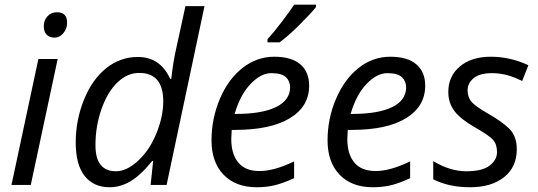

<svg xmlns="http://www.w3.org/2000/svg" viewBox="-20 -786 2286 816"><path d="M222.2 -733.9Q265.1 -733.9 265.1 -689.9Q265.1 -663.1 248.8 -644.5Q232.4 -626 211.9 -626Q191.4 -626 178.7 -638.2Q166 -650.4 166 -674.8Q166 -699.2 181.6 -716.6Q197.3 -733.9 222.2 -733.9ZM110.8 0H28.8L143.1 -535.2H225.1Z M673.8 -355.5Q673.8 -476.1 571.3 -476.1Q521.5 -476.1 479.2 -435.8Q437 -395.5 411.4 -322.5Q385.7 -249.5 385.7 -168.9Q385.7 -58.1 473.1 -58.1Q519 -58.1 567.9 -103.8Q616.7 -149.4 645.3 -220.5Q673.8 -291.5 673.8 -355.5ZM565.9 -543.9Q660.6 -543.9 703.1 -451.2H708Q716.3 -526.9 730 -585L768.1 -759.8H849.1L688 0H620.1L630.9 -102.1H627Q577.6 -41 534.7 -15.6Q491.7 9.8 445.8 9.8Q377.9 9.8 339.8 -38.1Q301.8 -85.9 301.8 -180.7Q301.8 -275.4 336.9 -362.3Q372.1 -449.2 431.9 -496.6Q491.7 -543.9 565.9 -543.9Z M977.1 -301.8H982.9Q1093.8 -301.8 1153.3 -331.1Q1212.9 -360.4 1212.9 -415Q1212.9 -440.9 1195.3 -458Q1176.8 -475.1 1132.8 -475.1Q1088.9 -475.1 1044.9 -429.2Q1001 -383.3 977.1 -301.8ZM1084 -59.1Q1145 -59.1 1230 -100.1V-28.8Q1184.1 -7.8 1148.9 1Q1113.8 9.8 1071.3 9.8Q981.4 9.8 930.2 -43.5Q878.9 -96.7 878.9 -189.5Q878.9 -282.2 915 -367.2Q951.2 -451.2 1011.7 -498Q1072.3 -544.9 1145.5 -544.9Q1218.8 -544.9 1256.3 -512.7Q1293.9 -480.5 1293.9 -421.9Q1293.9 -334 1212.9 -284.2Q1131.8 -234.4 981 -233.9H964.8L962.9 -194.8Q962.9 -130.9 993.2 -94.7Q1023.4 -58.6 1084 -59.1ZM1322.8 -766.1V-755.9Q1304.2 -731.9 1254.4 -682.1Q1204.6 -632.3 1168 -606H1116.7V-619.1Q1143.6 -648.4 1177.7 -693.4Q1211.9 -738.3 1230 -766.1Z M1470.2 -301.8H1476.1Q1587.4 -301.8 1646.7 -330.8Q1706.1 -359.9 1706.1 -415Q1706.1 -440.9 1688 -458Q1669.9 -475.1 1626 -475.1Q1582 -475.1 1537.8 -429.2Q1493.7 -383.3 1470.2 -301.8ZM1723.1 -100.1V-28.8Q1677.2 -7.3 1642.1 1.2Q1606.9 9.8 1564.5 9.8Q1474.6 9.8 1423.3 -43.5Q1372.1 -96.7 1372.1 -189.5Q1372.1 -282.2 1408.4 -366.7Q1444.8 -451.2 1505.1 -498Q1565.4 -544.9 1638.7 -544.9Q1711.9 -544.9 1749.5 -512.5Q1787.1 -480 1787.1 -421.9Q1787.1 -334 1706.1 -283.9Q1625 -233.9 1474.1 -233.9H1458L1456.1 -194.8Q1456.1 -130.9 1486.1 -95Q1516.1 -59.1 1577.1 -59.1Q1638.2 -59.1 1723.1 -100.1Z M1885.3 -395Q1885.3 -462.4 1934.6 -503.7Q1983.9 -544.9 2065.9 -544.9Q2147.9 -544.9 2225.6 -508.8L2199.2 -441.9L2171.9 -454.1Q2122.6 -475.1 2070.8 -475.1Q2019 -475.1 1993.2 -453.9Q1967.3 -432.6 1967.3 -402.3Q1967.3 -372.1 1984.6 -352.5Q2002 -333 2055.2 -302.7Q2108.4 -272.5 2142.3 -241Q2176.3 -209.5 2176.3 -151.9Q2176.3 -75.7 2122.3 -33Q2068.4 9.8 1978 9.8Q1887.7 9.8 1821.3 -23.9V-101.1Q1893.1 -58.1 1961.4 -58.1Q2029.8 -58.1 2061 -82.3Q2092.3 -106.4 2092.3 -139.6Q2092.3 -172.9 2075.2 -191.9Q2058.1 -210.9 1998 -245.1Q1938 -279.3 1911.6 -313.7Q1885.3 -348.1 1885.3 -395Z"/></svg>

Font: OpenSans-Italic
Style: Italic
Weight: 400
Italic angle: -12°
Foundry: Ascender Corporation
Version: Version 1.10